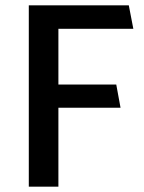

<svg xmlns="http://www.w3.org/2000/svg" viewBox="-20 -700 540 720"><path d="M416 -383H199V-592H480L463 -680H88V0H199V-296H432Z"/></svg>

Font: Catamaran SemiBold
Style: Regular
Weight: 600
Designer: Pria Ravichandran
Version: Version 2.000